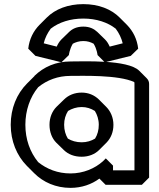

<svg xmlns="http://www.w3.org/2000/svg" viewBox="-20 -861 773 931"><path d="M220 -256C220 -221 232 -190 253 -169L289 -134L290 -133C312 -112 341 -101 376 -101C410 -101 440 -113 461 -134L496 -169L497 -170C518 -192 530 -221 530 -256C530 -291 516 -322 495 -343L460 -378L459 -379C437 -400 409 -412 376 -412C342 -412 312 -400 290 -378L254 -343C233 -322 220 -291 220 -256ZM291 -256C291 -282 298 -304 310 -323C328 -334 351 -342 376 -342C400 -342 421 -335 440 -323C451 -305 459 -282 459 -256C459 -231 453 -208 441 -189C423 -178 401 -171 376 -171C350 -171 327 -178 309 -189C298 -207 291 -230 291 -256ZM632 -454V-35H528V-58L493 -93L479 -79C440 -44 384 -20 322 -20C260 -20 207 -41 165 -75C125 -124 103 -186 103 -256C103 -326 126 -391 165 -438C208 -473 261 -493 322 -493C376 -493 554 -499 631 -463C632 -460 632 -457 632 -454ZM703 -454C703 -465 699 -474 691 -482L690 -483L655 -518C600 -573 382 -563 322 -563C252 -563 192 -537 147 -493V-492L111 -456C61 -406 32 -335 32 -256C32 -177 61 -107 110 -57L111 -56L146 -21C190 23 251 50 322 50C376 50 424 33 462 5L492 35H668L703 0ZM255 -635 192 -651C198 -677 211 -702 226 -722C266 -753 321 -771 384 -771C448 -771 503 -752 541 -722C557 -701 569 -676 575 -651L512 -635C506 -648 500 -659 489 -670L453 -705L452 -706C436 -721 415 -732 384 -732C352 -732 330 -721 314 -705L278 -670C267 -659 260 -646 255 -635ZM278 -559 314 -594C314 -594 317 -622 333 -649C346 -656 363 -662 384 -662C404 -662 419 -657 434 -649C450 -623 453 -594 453 -594L488 -559L614 -590L650 -625C645 -670 626 -709 596 -740L595 -741L560 -776C519 -817 458 -841 384 -841C310 -841 248 -817 207 -776L172 -741C142 -711 122 -671 117 -625L152 -590Z"/></svg>

Font: Hussar Press
Style: Bold
Weight: 700
Foundry: Cannot Into Space Fonts
Version: Version 1.43